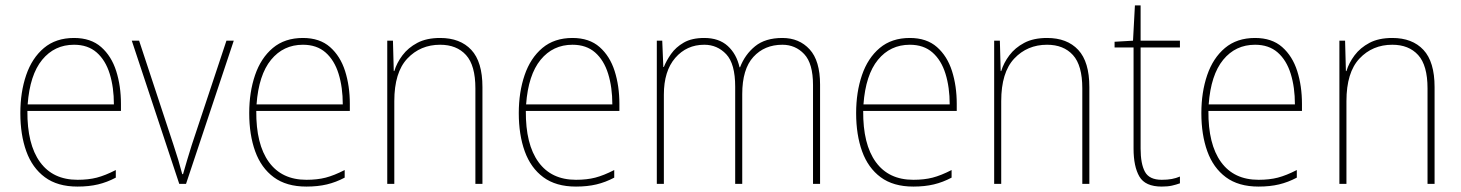

<svg xmlns="http://www.w3.org/2000/svg" viewBox="-20 -678 5389 708"><path d="M253 -538Q315 -538 353 -504.5Q391 -471 408.5 -416Q426 -361 426 -295V-269H81Q80 -146 127.5 -80.5Q175 -15 266 -15Q306 -15 337 -23Q368 -31 407 -51V-23Q375 -6 341.5 2Q308 10 266 10Q192 10 145.5 -24.5Q99 -59 77 -120Q55 -181 55 -261Q55 -338 76.5 -401Q98 -464 142 -501Q186 -538 253 -538ZM253 -513Q181 -513 135.5 -457.5Q90 -402 82 -293H400Q400 -356 384.5 -406Q369 -456 336.5 -484.5Q304 -513 253 -513Z M641 0 466 -528H493L620 -143Q630 -113 637.5 -88Q645 -63 652 -36H655Q663 -63 670 -87.5Q677 -112 687 -143L815 -528H842L666 0Z M1097 -538Q1159 -538 1197 -504.5Q1235 -471 1252.5 -416Q1270 -361 1270 -295V-269H925Q924 -146 971.5 -80.5Q1019 -15 1110 -15Q1150 -15 1181 -23Q1212 -31 1251 -51V-23Q1219 -6 1185.5 2Q1152 10 1110 10Q1036 10 989.5 -24.5Q943 -59 921 -120Q899 -181 899 -261Q899 -338 920.5 -401Q942 -464 986 -501Q1030 -538 1097 -538ZM1097 -513Q1025 -513 979.5 -457.5Q934 -402 926 -293H1244Q1244 -356 1228.5 -406Q1213 -456 1180.5 -484.5Q1148 -513 1097 -513Z M1603 -538Q1677 -538 1718 -494Q1759 -450 1759 -357V0H1733V-352Q1733 -437 1698.5 -475Q1664 -513 1603 -513Q1530 -513 1482 -462Q1434 -411 1434 -305V0H1408V-528H1429L1432 -416H1434Q1443 -446 1464 -474Q1485 -502 1519 -520Q1553 -538 1603 -538Z M2091 -538Q2153 -538 2191 -504.5Q2229 -471 2246.5 -416Q2264 -361 2264 -295V-269H1919Q1918 -146 1965.5 -80.5Q2013 -15 2104 -15Q2144 -15 2175 -23Q2206 -31 2245 -51V-23Q2213 -6 2179.5 2Q2146 10 2104 10Q2030 10 1983.5 -24.5Q1937 -59 1915 -120Q1893 -181 1893 -261Q1893 -338 1914.5 -401Q1936 -464 1980 -501Q2024 -538 2091 -538ZM2091 -513Q2019 -513 1973.5 -457.5Q1928 -402 1920 -293H2238Q2238 -356 2222.5 -406Q2207 -456 2174.5 -484.5Q2142 -513 2091 -513Z M2865 -538Q2927 -538 2965.5 -496Q3004 -454 3004 -366V0H2978V-364Q2978 -444 2945.5 -478.5Q2913 -513 2865 -513Q2799 -513 2758 -468Q2717 -423 2717 -331V0H2691V-358Q2691 -443 2658 -478Q2625 -513 2577 -513Q2512 -513 2470 -464.5Q2428 -416 2428 -329V0H2402V-528H2422L2426 -431H2428Q2437 -454 2454.5 -479Q2472 -504 2501.5 -521Q2531 -538 2577 -538Q2631 -538 2663.5 -508.5Q2696 -479 2707 -430H2709Q2727 -477 2764.5 -507.5Q2802 -538 2865 -538Z M3335 -538Q3397 -538 3435 -504.5Q3473 -471 3490.5 -416Q3508 -361 3508 -295V-269H3163Q3162 -146 3209.5 -80.5Q3257 -15 3348 -15Q3388 -15 3419 -23Q3450 -31 3489 -51V-23Q3457 -6 3423.5 2Q3390 10 3348 10Q3274 10 3227.5 -24.5Q3181 -59 3159 -120Q3137 -181 3137 -261Q3137 -338 3158.5 -401Q3180 -464 3224 -501Q3268 -538 3335 -538ZM3335 -513Q3263 -513 3217.5 -457.5Q3172 -402 3164 -293H3482Q3482 -356 3466.5 -406Q3451 -456 3418.5 -484.5Q3386 -513 3335 -513Z M3841 -538Q3915 -538 3956 -494Q3997 -450 3997 -357V0H3971V-352Q3971 -437 3936.5 -475Q3902 -513 3841 -513Q3768 -513 3720 -462Q3672 -411 3672 -305V0H3646V-528H3667L3670 -416H3672Q3681 -446 3702 -474Q3723 -502 3757 -520Q3791 -538 3841 -538Z M4264 -15Q4285 -15 4301 -18Q4317 -21 4331 -27V-2Q4317 3 4301.5 6.5Q4286 10 4264 10Q4203 10 4181.5 -27Q4160 -64 4160 -130V-503H4090V-524L4158 -528L4165 -658H4186V-528H4331V-503H4186V-130Q4186 -74 4202 -44.5Q4218 -15 4264 -15Z M4608 -538Q4670 -538 4708 -504.5Q4746 -471 4763.5 -416Q4781 -361 4781 -295V-269H4436Q4435 -146 4482.5 -80.5Q4530 -15 4621 -15Q4661 -15 4692 -23Q4723 -31 4762 -51V-23Q4730 -6 4696.5 2Q4663 10 4621 10Q4547 10 4500.5 -24.5Q4454 -59 4432 -120Q4410 -181 4410 -261Q4410 -338 4431.5 -401Q4453 -464 4497 -501Q4541 -538 4608 -538ZM4608 -513Q4536 -513 4490.5 -457.5Q4445 -402 4437 -293H4755Q4755 -356 4739.5 -406Q4724 -456 4691.5 -484.5Q4659 -513 4608 -513Z M5114 -538Q5188 -538 5229 -494Q5270 -450 5270 -357V0H5244V-352Q5244 -437 5209.5 -475Q5175 -513 5114 -513Q5041 -513 4993 -462Q4945 -411 4945 -305V0H4919V-528H4940L4943 -416H4945Q4954 -446 4975 -474Q4996 -502 5030 -520Q5064 -538 5114 -538Z"/></svg>

Font: Noto Sans Khmer UI SemiCondensed Thin
Style: Regular
Weight: 100
Width: 4
Designer: Danh Hong and the Monotype Design Team
Foundry: Monotype Imaging Inc.
Version: Version 2.002; ttfautohint (v1.8.4.7-5d5b)